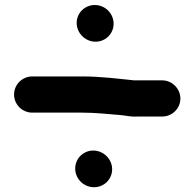

<svg xmlns="http://www.w3.org/2000/svg" viewBox="-20 -692 794 785"><path d="M287.5 -3C287.5 39.2 322.2 73.5 364.5 73.5C405.2 73.5 438.5 41.2 438.5 0C438.5 -42 402.7 -76.5 361.5 -76.5C320.8 -76.5 287.5 -44.2 287.5 -3ZM293.5 -598C293.5 -556 329.3 -521.5 370.5 -521.5C411.2 -521.5 444.5 -553.8 444.5 -595C444.5 -637.2 409.8 -671.5 367.5 -671.5C326.8 -671.5 293.5 -639.2 293.5 -598ZM112 -231.5H316C370.9 -231.5 420.4 -225.6 473 -221.5C496.2 -219.6 512.1 -213.8 542.4 -215.5H643C683.6 -215.5 717.5 -248.3 717.5 -289C717.5 -329.5 683.9 -363.5 643 -363.5H540C535.5 -363.5 531.8 -363.2 529.2 -363.4C461.4 -370.2 392.8 -379.5 316 -379.5H112C71.1 -379.5 37.5 -346.5 37.5 -305.5C37.5 -264.5 71.1 -231.5 112 -231.5Z"/></svg>

Font: Smoothie
Style: SeBd
Weight: 600
Foundry: Cannot Into Space Fonts
Version: Version 0.8